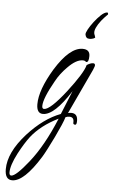

<svg xmlns="http://www.w3.org/2000/svg" viewBox="-166 -516 512 871"><g transform="rotate(5 90.5 -80.0)"><path d="M-77 318Q-110 318 -110 270Q-110 194 -32 107Q40 28 117 -1L161 -109Q88 6 36 6Q7 6 7 -36Q7 -101 66 -199Q131 -304 190 -304Q223 -304 223 -274Q223 -246 212 -246H210Q206 -252 195 -252Q165 -252 127 -213Q96 -182 77 -147Q30 -64 30 -30Q30 -17 39 -17Q67 -17 137 -107Q204 -194 214 -231V-232Q231 -243 243 -243Q252 -243 252 -234Q252 -231 250 -226Q248 -221 245 -213L149 -8Q153 -9 156.5 -9.5Q160 -10 164 -10Q193 -10 193 24Q193 42 186 42Q175 42 177 31V29Q177 8 157 8Q147 8 139 12Q136 24 125 49.5Q114 75 99.5 105Q85 135 71.5 161Q58 187 50 200Q-23 318 -77 318ZM-83 297Q-62 297 -5 225Q57 147 109 21Q30 60 -14 116Q-37 146 -63 195Q-92 251 -92 283Q-92 297 -83 297ZM215 -352Q200 -352 197 -370Q196 -377 205 -393.5Q214 -410 228.5 -429Q243 -448 258.5 -462.5Q274 -477 286 -478Q291 -478 291 -470Q292 -470 284.5 -463Q277 -456 262 -438Q233 -400 236 -380Q236 -376 239 -370Q240 -367 240.5 -365Q241 -363 242 -361Q242 -358 235.5 -355.5Q229 -353 222 -352Z"/></g></svg>

Font: Petemoss
Style: Regular
Weight: 400
Designer: Robert E. Leuschke
Foundry: Robert E. Leuschke
Version: Version 1.010; ttfautohint (v1.8.3)